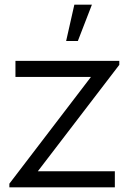

<svg xmlns="http://www.w3.org/2000/svg" viewBox="-20 -800 570 820"><path d="M297.5 -780 262.5 -625H312.5L372.5 -780ZM20 0H470.5V-68.5H141.5L489.5 -523V-540H46V-471.5H368.5L20 -15.5Z"/></svg>

Font: Hauora
Style: Regular
Weight: 400
Designer: Mikhail Sharanda
Foundry: WCYS & Co.
Version: Version 1.010